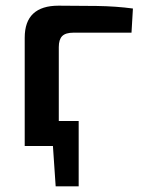

<svg xmlns="http://www.w3.org/2000/svg" viewBox="-20 -514 505 676"><path d="M257 -88V0H109V-88ZM257 -5V142H176L166 -5ZM186 -494Q252 -494 320.5 -493Q389 -492 448 -484L443 -399H239Q211 -399 199 -387Q187 -375 187 -348V0H67V-381Q67 -438 97 -466Q127 -494 186 -494Z"/></svg>

Font: Exo 2 SemiBold
Style: Regular
Weight: 600
Designer: Natanael Gama
Foundry: Natanael Gama
Version: Version 2.010